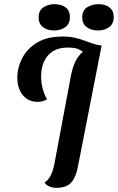

<svg xmlns="http://www.w3.org/2000/svg" viewBox="-20 -878 565 920"><path d="M251 22Q232 22 215.5 15Q199 8 194 -4Q206 -12 215 -24Q224 -36 230.5 -54.5Q237 -73 242 -100L320 -516Q329 -563 347 -594Q365 -625 394.5 -641.5Q424 -658 467 -660L353 -78Q346 -43 333.5 -20.5Q321 2 301 12Q281 22 251 22ZM160 -390Q130 -390 108.5 -404.5Q87 -419 75 -445Q63 -471 63 -506Q63 -554 86.5 -599.5Q110 -645 158 -674Q206 -703 280 -703Q311 -703 336.5 -697.5Q362 -692 384.5 -683.5Q407 -675 427 -668.5Q447 -662 466 -660L377 -629L375 -632Q369 -636 354 -643Q339 -650 304 -650Q244 -650 210.5 -613Q177 -576 177 -510Q177 -482 184 -455Q191 -428 205 -402Q195 -396 183.5 -393Q172 -390 160 -390ZM449 -732Q417 -732 395.5 -748Q374 -764 374 -795Q374 -827 396.5 -842.5Q419 -858 452 -858Q484 -858 504.5 -842.5Q525 -827 525 -797Q525 -764 503 -748Q481 -732 449 -732ZM238 -732Q207 -732 186 -748Q165 -764 165 -795Q165 -827 187.5 -842.5Q210 -858 241 -858Q274 -858 294.5 -842.5Q315 -827 315 -797Q315 -764 293 -748Q271 -732 238 -732Z"/></svg>

Font: Sansita Swashed Light
Style: Regular
Weight: 400
Version: Version 1.003